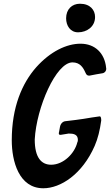

<svg xmlns="http://www.w3.org/2000/svg" viewBox="-20 -983 589 1028"><path d="M398 -810C445 -810 489 -840 489 -892C489 -929 463 -963 408 -963C365 -963 334 -933 334 -885C334 -846 356 -810 398 -810ZM395 -224C395 -223 395 -222 394 -220V-221C380 -162 320 -101 254 -101C202 -101 166 -138 166 -236C175 -407 280 -649 368 -649C408 -649 425 -622 437 -595C443 -580 449 -578 459 -578C483 -583 506 -587 530 -591C543 -594 549 -605 549 -615L548 -619V-622C540 -697 490 -749 411 -749C337 -749 250 -708 174 -623C98 -537 43 -409 43 -232C43 -120 81 25 212 25C304 25 420 -49 487 -202C504 -241 515 -286 522 -338C522 -350 520 -360 514 -360C511 -360 509 -359 507 -359L472 -354C442 -349 413 -344 387 -341L329 -334C315 -332 304 -320 301 -303L296 -275C295 -274 295 -271 295 -268C295 -262 299 -261 305 -261L348 -268C373 -268 397 -264 397 -234C397 -230 396 -226 395 -222Z"/></svg>

Font: Bangerz
Style: Regular
Weight: 400
Designer: vernon adams
Foundry: Vernon Adams
Version: Version 2.10;December 28, 2023;FontCreator 13.0.0.2683 64-bi